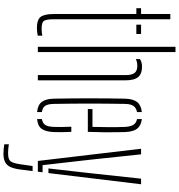

<svg xmlns="http://www.w3.org/2000/svg" viewBox="18 -858 1040 1116"><g transform="rotate(90 538.0 -300.0)"><path d="M27.5 -572.5V-600H61.5V-770H92V-90.5Q92 -50.5 100.8 -36.2Q109.5 -22 146 -22Q161.5 -22 169.2 -23Q177 -24 187.5 -26V0.5Q178 2.5 166.8 4Q155.5 5.5 144 5.5Q93.5 5.5 77.5 -17.2Q61.5 -40 61.5 -92V-572.5ZM123.5 -572.5V-600H177.5V-572.5Z M252 0V-800H282.5V0ZM416.5 0V-509Q416.5 -546.5 404 -562.2Q391.5 -578 363 -578Q339.5 -578 323.5 -569.5V-593.5Q332.5 -599.5 343.2 -602.5Q354 -605.5 368.5 -605.5Q409 -605.5 428 -583Q447 -560.5 447 -508V0Z M553.5 -92Q552.5 -142.5 552 -194.8Q551.5 -247 551.5 -299.5Q551.5 -352 552 -404.2Q552.5 -456.5 553.5 -507Q555 -554 573 -577Q591 -600 631.5 -604.5V-576.5Q607 -572 596 -556Q585 -540 584 -509Q583 -448 582.5 -397.8Q582 -347.5 582 -300.5Q582 -253.5 582.5 -202.8Q583 -152 584 -90.5Q585 -56.5 596 -41.5Q607 -26.5 631.5 -23.5V4.5Q590 0.5 572.5 -22.5Q555 -45.5 553.5 -92ZM672 4.5V-23.5Q695.5 -27.5 705.8 -42.5Q716 -57.5 717.5 -90.5Q718.5 -112 718.2 -137.5Q718 -163 716.5 -194.5H746.5Q748 -164.5 748.2 -139Q748.5 -113.5 747.5 -92Q745.5 -45.5 729.2 -22.5Q713 0.5 672 4.5ZM614 -290.5V-317.5H717.5Q718.5 -359.5 718.8 -396.8Q719 -434 718.8 -462.8Q718.5 -491.5 717.5 -509Q715.5 -540 705 -556Q694.5 -572 672 -576.5V-604.5Q710.5 -600 728 -577.2Q745.5 -554.5 747.5 -507.5Q748 -490.5 748.5 -459.8Q749 -429 748.8 -386.2Q748.5 -343.5 746.5 -290.5Z M915.5 0 844.5 -600H877L909 -298.5L940 -27.5H981.5L978 0ZM873 200Q861.5 200 845.2 198.5Q829 197 818.5 195V168.5Q829 170.5 842.2 171.8Q855.5 173 871 173Q906.5 173 917.5 158.5Q928.5 144 934.5 104L945 30.5H974.5L965 104Q960.5 138 950.8 159.2Q941 180.5 922.2 190.2Q903.5 200 873 200ZM959 -61.5 986 -298.5 1018.5 -600H1051L986 -61.5Z"/></g></svg>

Font: Big Shoulders Stencil Display ExtraLight
Style: Regular
Weight: 250
Designer: Patric King
Foundry: XO Type Co
Version: Version 2.001